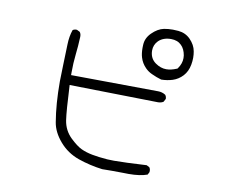

<svg xmlns="http://www.w3.org/2000/svg" viewBox="-80 -844 1160 950"><g transform="rotate(10 500.0 -369.5)"><path d="M715.8 -541.5Q687.5 -541.5 661.1 -560.1Q634.8 -578.6 631.3 -611.8Q630.9 -616.2 630.9 -620.6Q630.9 -649.4 650.9 -669.9Q674.3 -692.9 713.9 -692.9Q746.6 -692.9 766.1 -673.3Q784.2 -655.8 789.6 -624Q790.5 -617.2 790.5 -610.4Q790.5 -583 772.5 -557.6L770.5 -554.7L767.1 -553.2Q739.3 -541.5 715.8 -541.5ZM834 -585Q837.4 -603 837.4 -620.1Q837.4 -637.2 834.5 -652.3Q829.1 -684.1 802.7 -710.9Q778.3 -735.4 742.2 -738.8Q728 -740.2 714.4 -740.2Q690.9 -740.2 670.4 -736.3Q639.2 -730 610.4 -701.2Q584 -674.8 582.5 -640.6Q582 -632.8 582 -625.5Q582 -597.2 587.9 -578.1Q596.2 -549.8 617.7 -528.3Q632.3 -513.7 650.9 -505.4Q674.8 -494.1 700.2 -486.8Q730.5 -487.3 756.8 -495.6Q785.6 -504.9 806.6 -527.6Q827.6 -550.3 834 -585ZM226.1 -651.9Q214.4 -618.7 213.4 -577.1Q212.4 -535.6 210.2 -475.8Q208 -416 208 -391.1Q208 -277.3 223.1 -188.5Q231 -139.6 270.3 -94Q309.6 -48.3 367.7 -27.8Q427.2 -7.3 489.7 0.5Q510.3 0 539.8 0Q569.3 0 593.3 0.5Q617.2 1 622.6 1Q679.7 1 715.8 -12.2L722.7 -25.4Q723.1 -28.8 723.1 -31.7Q723.1 -42.5 717.3 -49.8L703.1 -57.1Q593.3 -50.8 539.6 -50.8Q518.1 -50.8 505.9 -51.8Q461.9 -55.2 429.7 -61.3Q397.5 -67.4 373 -78.9Q348.6 -90.3 314.9 -122.6Q279.8 -156.7 272 -206.1Q265.1 -251.5 258.8 -381.8L704.1 -373.5Q719.7 -373.5 731 -380.9L738.8 -395.5Q739.3 -396.5 739.3 -399.7Q739.3 -402.8 737.5 -407.7Q735.8 -412.6 732.4 -416.5Q715.8 -427.2 694.8 -427.2Q692.4 -427.2 689 -427.2L257.3 -431.2V-444.3Q257.3 -492.2 262.2 -535.6Q267.1 -578.1 269 -624Q269 -626 269 -627.9Q269 -640.6 262.2 -649.4L247.6 -656.7Q246.1 -657.2 243.9 -657.2Q241.7 -657.2 238.3 -656.7Q231.4 -655.8 226.1 -651.9Z"/></g></svg>

Font: NaikaiFont
Style: ExtraLight
Weight: 200
Version: Version 1.89